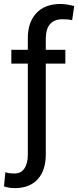

<svg xmlns="http://www.w3.org/2000/svg" viewBox="-34 -739 395 972"><path d="M296.9 -417H197.8V42.5Q197.8 124 156.7 168.7Q115.7 213.4 40.5 213.4Q10.7 213.4 -13.7 204.6L-6.8 132.8Q7.8 139.2 40.5 139.2Q72.3 139.2 89.6 113.8Q106.9 88.4 106.9 43.5V-417H23.4V-486.8H106.9V-545.4Q106.4 -626 150.4 -672.9Q193.4 -718.8 272 -718.8Q300.8 -718.8 341.8 -708.5L331.1 -636.7Q312.5 -641.6 283.2 -641.6Q199.7 -641.6 197.8 -546.4V-486.8H296.9Z"/></svg>

Font: MAUL
Style: Regular
Weight: 400
Designer: MAUL
Version: Version 1.0; 2020; ttfautohint (v1.8.3)